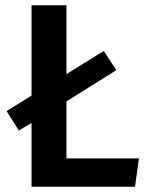

<svg xmlns="http://www.w3.org/2000/svg" viewBox="-20 -711 564 731"><path d="M100 0V-243L52 -214L5 -288L100 -347V-691H233V-429L375 -517L423 -444L233 -325V-108H509L494 0Z"/></svg>

Font: Qnwhxotralxmqkhsjrfbfhwcoqn
Style: Regular
Weight: 500
Designer: Carrois Corporate & Edenspiekermann
Foundry: Carrois Corporate GbR & Edenspiekermann AG
Version: Version 2.001